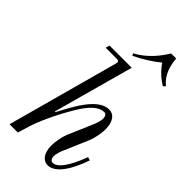

<svg xmlns="http://www.w3.org/2000/svg" viewBox="-285 -998 1082 1082"><g transform="rotate(45 256.0 -457.0)"><path d="M234 -775 240 -762C288 -784 340 -816 387 -854C412 -816 447 -784 484 -762L496 -775C443 -816 430 -880 426 -926H386C358 -880 311 -816 234 -775ZM24 0H90L110 -66C127 -123 170 -219 226 -313C272 -391 314 -426 353 -426C369 -426 375 -411 375 -394C375 -376 364 -346 359 -335L295 -186C284 -160 275 -113 275 -84C275 -16 306 12 339 12C404 12 456 -82 488 -176L468 -182C449 -130 402 -18 350 -18C334 -18 327 -33 327 -50C327 -68 338 -98 343 -109L407 -258C417 -281 427 -331 427 -360C427 -424 401 -456 362 -456C267 -456 193 -293 158 -230L154 -233L286 -712H109L102 -688H190C205 -688 211 -683 206 -666Z"/></g></svg>

Font: Old Standard
Style: Italic
Weight: 400
Italic angle: -15.2°
Designer: Alexey Kryukov <alexios@thessalonica.org.ru>
Version: Version 2.0